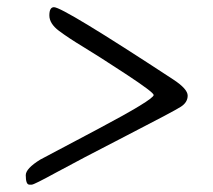

<svg xmlns="http://www.w3.org/2000/svg" viewBox="-20 -543 581 524"><path d="M66.9 -39.1H60.1Q50.3 -39.1 50.3 -64.9Q50.3 -83 89.8 -107.4Q92.8 -108.9 246.1 -190.2Q399.4 -271.5 399.4 -283.7Q399.4 -291 322.8 -341.3Q246.1 -391.6 206.8 -415.3Q167.5 -439 141.1 -458.7Q114.7 -478.5 114.7 -501Q114.7 -523.4 127.4 -523.4Q151.9 -523.4 452.6 -326.2Q492.2 -300.3 492.2 -282Q492.2 -263.7 473.6 -251.7Q455.1 -239.7 324.7 -172.6Q194.3 -105.5 133.5 -72.3Q72.8 -39.1 66.9 -39.1Z"/></svg>

Font: Averia Serif Libre Light
Style: Italic
Weight: 300
Italic angle: -8.5°
Version: Version 1.002